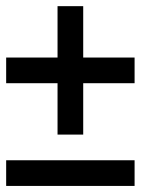

<svg xmlns="http://www.w3.org/2000/svg" viewBox="-20 -770 540 623"><path d="M0 -166.7V-250H416.7V-166.7ZM0 -500V-583.3H166.7V-750H250V-583.3H416.7V-500H250V-333.3H166.7V-500Z"/></svg>

Font: Galmuri11 Condensed
Style: Regular
Weight: 400
Width: 3
Designer: Lee Minseo (quiple)
Version: Version 2.399;hotconv 1.1.1;makeotfexe 2.6.0 DEVELOPMENT